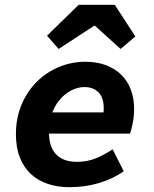

<svg xmlns="http://www.w3.org/2000/svg" viewBox="-20 -764 640 796"><path d="M267 12Q219 12 178.5 -1.5Q138 -15 108.5 -42Q79 -69 62.5 -110.5Q46 -152 46 -208Q46 -275 69.5 -330.5Q93 -386 133 -425.5Q173 -465 225 -486.5Q277 -508 334 -508Q382 -508 420 -493.5Q458 -479 483.5 -453.5Q509 -428 522.5 -392Q536 -356 536 -313Q536 -282 530 -252Q524 -222 519 -210H183Q184 -177 193 -155Q202 -133 218 -119Q234 -105 254.5 -99Q275 -93 299 -93Q341 -93 377 -107.5Q413 -122 447 -145L493 -54Q449 -23 391.5 -5.5Q334 12 267 12ZM330 -403Q312 -403 293 -396.5Q274 -390 256 -377Q238 -364 222.5 -344Q207 -324 197 -298H409Q410 -303 410 -307Q410 -311 410 -316Q410 -359 388.5 -381Q367 -403 330 -403ZM223 -561 175 -616 306 -744H456L541 -613L480 -561L374 -657H370Z"/></svg>

Font: Source Code Pro
Style: Bold Italic
Weight: 700
Italic angle: -11°
Monospace: yes
Designer: Paul D. Hunt, Teo Tuominen
Foundry: Adobe Systems Incorporated
Version: Version 1.050;PS 1.000;hotconv 16.6.51;makeotf.lib2.5.65220